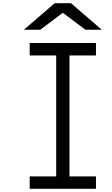

<svg xmlns="http://www.w3.org/2000/svg" viewBox="-20 -1187 707 1207"><path d="M323.6 -1166.7H426.4L619.8 -1000H516.9L375 -1106.8L233.1 -1000H130.2ZM583.3 -916.7V-838.5H416.7V-78.1H583.3V0H166.7V-78.1H333.3V-838.5H166.7V-916.7Z"/></svg>

Font: Monoid
Style: Regular
Weight: 400
Width: 4
Monospace: yes
Designer: Andreas Larsen (@larsenwork)
Version: Version 0.61